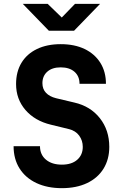

<svg xmlns="http://www.w3.org/2000/svg" viewBox="-20 -970 640 1000"><path d="M302.3 10Q226.4 10 169.6 -16.7Q112.9 -43.4 81.8 -92.6Q50.8 -141.8 50.8 -208.5H188.3Q188.3 -164.5 219.3 -138.5Q250.2 -112.5 302.3 -112.5Q353.3 -112.5 382.2 -137.9Q411.1 -163.2 411.1 -205.1Q411.1 -238.1 392.3 -263.8Q373.5 -289.5 337.1 -298.1L244.8 -320.6Q161.4 -340.6 112.5 -397.2Q63.7 -453.8 63.7 -532.3Q63.7 -596.2 91.8 -642.8Q119.9 -689.3 172.4 -714.7Q225 -740 296.2 -740Q368.3 -740 420.9 -714.7Q473.5 -689.3 502.7 -642.8Q531.8 -596.4 531.8 -533.4H394.2Q394.2 -573.2 367.9 -596.2Q341.5 -619.2 296.2 -619.2Q251.6 -619.2 226.3 -596.6Q200.9 -574.1 200.9 -536.8Q200.9 -506.2 219.5 -486.6Q238 -467 271.9 -458.5L367.2 -435.9Q451.2 -416.7 500.2 -354.4Q549.2 -292.1 549.2 -205.1Q549.2 -140.2 519.2 -91.5Q489.1 -42.8 433.5 -16.4Q377.9 10 302.3 10ZM234.4 -810 98.6 -950H228.2L301.7 -878.8L370.7 -950H501.4L365.8 -810Z"/></svg>

Font: JetBrains Mono
Style: Regular
Weight: 400
Monospace: yes
Designer: Philipp Nurullin, Konstantin Bulenkov
Foundry: JetBrains
Version: Version 2.305